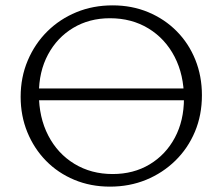

<svg xmlns="http://www.w3.org/2000/svg" viewBox="-20 -687 830 716"><path d="M390 9Q318 9 257 -16.5Q196 -42 151.5 -87.5Q107 -133 82 -194Q57 -255 57 -326Q57 -399 83.5 -461.5Q110 -524 156.5 -570Q203 -616 265 -641.5Q327 -667 400 -667Q472 -667 533 -641.5Q594 -616 639 -570.5Q684 -525 708.5 -464Q733 -403 733 -332Q733 -258 707 -196Q681 -134 634 -88Q587 -42 525 -16.5Q463 9 390 9ZM400 -38Q478 -38 538 -74Q598 -110 632 -173.5Q666 -237 666 -320Q666 -408 631 -475.5Q596 -543 533.5 -581Q471 -619 390 -619Q313 -619 253 -583Q193 -547 159 -483.5Q125 -420 125 -337Q125 -249 160 -181.5Q195 -114 257.5 -76Q320 -38 400 -38ZM78 -313V-357H714V-313Z"/></svg>

Font: Ysabeau Office Light
Style: Regular
Weight: 300
Designer: Christian Thalmann (Catharsis Fonts)
Version: Version 2.001;gftools[0.9.30]; featfreeze: tnum,lnum,ss02